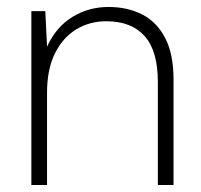

<svg xmlns="http://www.w3.org/2000/svg" viewBox="-20 -531 577 551"><path d="M70 0V-499H110L115 -397Q141 -454 188 -482.5Q235 -511 291 -511Q346 -511 388 -489.5Q430 -468 454 -422Q478 -376 478 -303V0H433V-296Q433 -385 395 -427.5Q357 -470 285 -470Q237 -470 198.5 -446.5Q160 -423 137.5 -377.5Q115 -332 115 -265V0Z"/></svg>

Font: DM Sans 20pt ExtraLight
Style: Regular
Weight: 250
Version: Version 4.004;gftools[0.9.30]